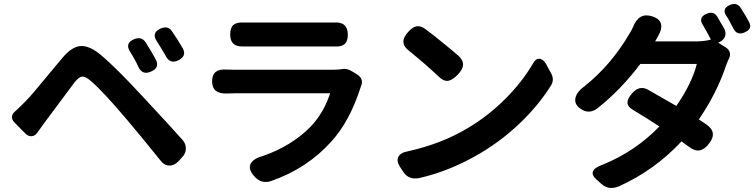

<svg xmlns="http://www.w3.org/2000/svg" viewBox="-20 -865 3752 955"><path d="M778 -67Q688 -179 612 -269Q493 -410 431 -463Q405 -485 389 -484Q373 -483 352 -457Q323 -419 235 -300Q212 -269 203 -257Q197 -249 185 -232Q173 -215 167 -207Q155 -189 137.5 -187.5Q120 -186 104 -203L82 -225L51 -257Q39 -269 39.5 -283.5Q40 -298 53 -309Q70 -324 105 -359Q138 -392 236 -512Q275 -558 293 -580Q338 -633 381 -636Q426 -639 485 -589Q559 -526 685 -390Q821 -244 888 -169Q905 -150 904.5 -125.5Q904 -101 885 -82L869 -64Q847 -41 822 -41.5Q797 -42 778 -67ZM667 -535Q664 -542 657.5 -555Q651 -568 647 -574Q639 -589 628 -606Q599 -650 647 -670Q684 -685 704 -655Q737 -603 755 -569Q776 -528 731 -509Q687 -489 667 -535ZM803 -589Q801 -592 798 -598Q786 -619 780 -628Q768 -648 761 -658Q731 -702 779 -723Q815 -739 835 -710Q866 -665 889 -625Q910 -586 867 -565Q825 -544 803 -589Z M1245 12Q1213 -23 1227 -51Q1241 -77 1290 -90Q1429 -139 1521 -231Q1589 -300 1622 -401H1148Q1125 -401 1109 -400Q1035 -397 1035 -460.5Q1035 -524 1105 -519Q1121 -518 1148 -518H1390H1633Q1660 -518 1679 -521Q1705 -527 1733 -509L1756 -495Q1792 -472 1775 -434Q1774 -433 1774 -432Q1720 -262 1628 -161Q1508 -27 1327 36Q1279 51 1245 12ZM1125 -693Q1125 -727 1141 -741Q1157 -755 1192 -753Q1210 -753 1227 -753H1415H1604Q1623 -753 1641 -753Q1710 -758 1710 -693Q1710 -660 1694.5 -646Q1679 -632 1646 -634Q1624 -634 1602 -634H1227Q1209 -634 1190 -634Q1125 -631 1125 -693Z M1986 -10 1969 -36Q1951 -64 1961.5 -85Q1972 -106 2011 -113Q2177 -150 2305 -227Q2409 -288 2496 -376Q2577 -457 2631 -549Q2644 -574 2663.5 -572.5Q2683 -571 2699 -542L2700 -539L2721 -501Q2738 -470 2722 -442Q2663 -347 2575 -261Q2484 -172 2376 -107Q2223 -15 2064 21Q2012 30 1986 -10ZM2161 -485Q2101 -542 2015 -612Q1960 -653 2011 -707Q2032 -730 2051 -734Q2071 -738 2095 -721Q2142 -686 2183 -652Q2219 -623 2261 -587Q2285 -564 2283 -541Q2282 -520 2257 -494Q2230 -466 2209 -463Q2186 -460 2161 -485Z M2974 52 2949 30Q2895 -17 2978 -46Q3140 -112 3260 -236Q3199 -276 3131 -317Q3101 -334 3101 -355Q3101 -375 3125 -402Q3160 -441 3201 -420Q3244 -396 3344 -338Q3422 -451 3446 -547H3305H3165Q3067 -417 2950 -325Q2907 -294 2865 -326Q2834 -349 2843 -381Q2851 -410 2886 -435Q3020 -541 3113 -701Q3119 -710 3128 -729Q3157 -805 3223 -784Q3299 -761 3250 -679Q3242 -665 3239 -660L3238 -659H3439Q3483 -659 3516 -668Q3504 -693 3476 -741Q3451 -779 3496 -797Q3529 -811 3547 -783Q3562 -758 3582 -723Q3593 -702 3586 -683Q3579 -664 3555 -654L3552 -653L3590 -629Q3605 -620 3609.5 -605Q3614 -590 3606.5 -575Q3599 -560 3591 -538Q3545 -401 3456 -271Q3460 -268 3468 -263Q3485 -252 3492 -247Q3551 -208 3507 -151Q3484 -121 3459.5 -117Q3435 -113 3405 -136Q3398 -142 3383 -152Q3374 -159 3370 -162Q3236 -18 3058 62Q3009 82 2974 52ZM3628 -723Q3616 -745 3610 -757Q3608 -762 3602.5 -771Q3597 -780 3594 -784Q3567 -822 3612 -841Q3646 -854 3664 -826Q3692 -783 3706 -755Q3724 -721 3684 -704Q3646 -687 3628 -723Z"/></svg>

Font: GenSenRounded TW B
Style: Regular
Weight: 700
Version: Version 1.501;PS 1;hotconv 16.6.51;makeotf.lib2.5.65220